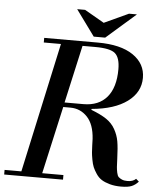

<svg xmlns="http://www.w3.org/2000/svg" viewBox="-62 -976 850 1037"><g transform="rotate(5 363.0 -457.0)"><path d="M318 0H-1V-25H90L243 -729H150V-754H441Q565 -754 632.5 -708Q700 -662 700 -585Q700 -507 631 -456Q562 -405 438 -394V-389Q490 -369 520.5 -348.5Q551 -328 568.5 -297Q586 -266 592 -232Q598 -198 600 -138Q601 -108 602 -94Q603 -80 606.5 -63Q610 -46 617 -39.5Q624 -33 635.5 -28Q647 -23 665 -23Q695 -23 711 -39L727 -25Q711 -7 691 1.5Q671 10 633 10Q599 10 572 2.5Q545 -5 527.5 -16Q510 -27 497 -46.5Q484 -66 477.5 -81.5Q471 -97 466.5 -122Q462 -147 461 -161Q460 -175 459 -200Q458 -225 458 -233Q453 -312 415.5 -351.5Q378 -391 324 -391H285L203 -25H318ZM429 -729H360L290 -416H392Q475 -416 519.5 -468.5Q564 -521 564 -620Q564 -682 537.5 -705.5Q511 -729 429 -729ZM595 -924H638L478 -784H416L314 -924H357L463 -863Z"/></g></svg>

Font: Libre Bodoni
Style: Italic
Weight: 400
Italic angle: -13°
Designer: Pablo Impallari, Rodrigo Fuenzalida
Foundry: Pablo Impallari, Rodrigo Fuenzalida
Version: Version 1.001